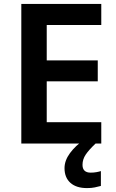

<svg xmlns="http://www.w3.org/2000/svg" viewBox="-20 -734 593 982"><path d="M498 0H89V-714H498V-606H219V-425H480V-318H219V-109H498ZM402 109Q402 149 444 149Q459 149 473 146.5Q487 144 496 141V217Q481 221 464.5 224.5Q448 228 425 228Q370 228 340 201Q310 174 310 126Q310 87 338 49Q366 11 410 -19L469 0Q435 32 418.5 56.5Q402 81 402 109Z"/></svg>

Font: Noto Sans Cherokee SemiBold
Style: Regular
Weight: 600
Designer: Monotype Design Team
Foundry: Monotype Imaging Inc.
Version: Version 2.001; ttfautohint (v1.8.4.7-5d5b)